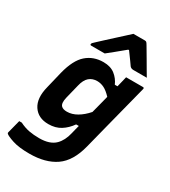

<svg xmlns="http://www.w3.org/2000/svg" viewBox="-261 -920 1098 1237"><g transform="rotate(30 287.5 -302.0)"><path d="M282 -550Q335 -550 368 -524Q401 -498 417 -460H437Q442 -479 446.5 -498.5Q451 -518 456 -538H581Q592 -538 589 -527Q566 -437 545.5 -357Q525 -277 504.5 -197Q484 -117 461 -26Q430 97 355.5 148.5Q281 200 162 200Q83 200 36 184.5Q-11 169 -22 158Q-26 154 -24 148Q-17 120 -11.5 99.5Q-6 79 1 51H20Q56 69 90.5 75.5Q125 82 167 82Q246 82 285 43Q319 9 333 -51Q337 -68 341 -83.5Q345 -99 349 -114H329Q301 -74 263 -50Q225 -26 172 -26Q96 -26 60 -80.5Q24 -135 48 -229L78 -353Q105 -460 156.5 -505Q208 -550 282 -550ZM194 -168Q207 -155 236 -155Q273 -155 310 -176.5Q347 -198 380 -236Q388 -267 396.5 -299.5Q405 -332 414 -368Q385 -399 360 -411.5Q335 -424 308 -424Q273 -424 249 -403.5Q225 -383 214 -336L188 -231Q177 -185 194 -168ZM357 -804H442Q450 -804 454.5 -800Q459 -796 467 -782Q472 -773 484.5 -752.5Q497 -732 512.5 -705Q528 -678 544 -651Q560 -624 573 -602H474Q456 -602 447 -613Q441 -622 425.5 -643.5Q410 -665 385 -699H379Q339 -666 311 -643Q283 -620 260 -602H160Q150 -602 152 -611Q153 -616 157 -620Q161 -624 177 -639Q192 -653 216.5 -675.5Q241 -698 268.5 -723Q296 -748 320 -770Q344 -792 357 -804Z"/></g></svg>

Font: Recursive Sn Lnr St
Style: Bold Italic
Weight: 700
Italic angle: -15°
Version: Version 1.079;hotconv 1.0.112;makeotfexe 2.5.65598; ttfautoh